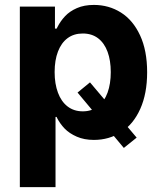

<svg xmlns="http://www.w3.org/2000/svg" viewBox="-20 -557 629 776"><path d="M532.3 -0.8 480.5 40.9 293.4 -182.9 343.7 -224.1ZM60.2 -530.3H202.1V-441.3H209.1L212 -447.4Q224.6 -472.1 243.2 -491.8Q261.8 -511.6 291 -524.3Q320.2 -537.1 359.6 -537.1Q419.9 -537.1 468.7 -506.4Q517.5 -475.7 546.1 -414.2Q574.7 -352.8 574.7 -264.8Q574.7 -178.9 546.9 -116.9Q519.2 -55 470.1 -23.2Q421 8.5 359.5 8.5Q320.1 8.5 290.2 -4.7Q260.2 -17.9 241.6 -37Q223 -56.2 210 -81.3L209.1 -84.4H204.4V199.2H60.2ZM314.6 -107Q350.7 -107 376.3 -127Q401.8 -147 414.8 -182.8Q427.7 -218.5 427.7 -265.6Q427.7 -312.3 414.8 -347.6Q401.8 -382.9 376.5 -402.3Q351.1 -421.6 314.6 -421.6Q278.5 -421.6 253.1 -402.7Q227.7 -383.8 214.3 -348.7Q200.8 -313.6 200.8 -265.6Q200.8 -218.2 214.3 -182.2Q227.7 -146.2 253.3 -126.6Q278.9 -107 314.6 -107Z"/></svg>

Font: Pretendard JP Variable
Style: Regular
Weight: 400
Designer: Base glyphs from Inter by Rasmus Andersson; Hangul glyphs from Noto Sans CJK(Source Han Sans) by Jang Soo-young and Kang
Foundry: Kil Hyung-jin
Version: Version 1.307;Glyphs 3.2 (3192)